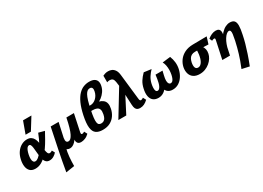

<svg xmlns="http://www.w3.org/2000/svg" viewBox="-17 -1654 3941 2879"><g transform="rotate(-30 1953.5 -214.0)"><path d="M165 11Q106 11 74 -21Q42 -53 35 -106.5Q28 -160 43 -223Q58 -289 92 -336.5Q126 -384 172.5 -409.5Q219 -435 270 -435Q312 -435 338.5 -418Q365 -401 380 -372.5Q395 -344 402.5 -309.5Q410 -275 413 -240Q417 -198 421.5 -163Q426 -128 436 -106.5Q446 -85 467 -85Q476 -85 487.5 -89Q499 -93 511 -102L537 -55Q517 -30 483.5 -10Q450 10 412 10Q375 10 354 -9Q333 -28 322.5 -58.5Q312 -89 308 -126Q304 -163 301 -200Q298 -244 293.5 -276Q289 -308 280.5 -325.5Q272 -343 254 -343Q236 -343 222 -327Q208 -311 197.5 -283.5Q187 -256 180 -222Q172 -182 173 -151.5Q174 -121 185.5 -103.5Q197 -86 219 -86Q244 -86 272 -109Q300 -132 328 -169Q356 -206 382 -252.5Q408 -299 430 -347Q452 -395 468 -437L570 -410Q539 -353 505.5 -293.5Q472 -234 434 -179.5Q396 -125 354.5 -82Q313 -39 266 -14Q219 11 165 11ZM289 -505 364 -711H509L381 -505Z M536 289Q566 113 602.5 -65.5Q639 -244 677 -424H814L760 -178Q757 -158 757.5 -139.5Q758 -121 767.5 -109Q777 -97 799 -97Q818 -97 836.5 -113.5Q855 -130 874 -167.5Q893 -205 911.5 -268Q930 -331 948 -423H1010Q980 -276 941.5 -181Q903 -86 858.5 -40Q814 6 765 6Q754 6 742.5 3Q731 0 720 -5.5Q709 -11 700 -18.5Q691 -26 686 -36L719 -44Q699 33 692 111Q685 189 685 266ZM957 8Q931 8 913.5 -3Q896 -14 889 -38.5Q882 -63 890 -103L957 -423L1079 -424L1017 -131Q1013 -111 1016 -101Q1019 -91 1033 -91Q1040 -91 1049 -94Q1058 -97 1072 -106L1099 -55Q1066 -22 1028.5 -7Q991 8 957 8Z M1332 12Q1260 12 1218 -18Q1176 -48 1167 -121Q1158 -194 1185 -323Q1210 -440 1245 -516.5Q1280 -593 1322.5 -637Q1365 -681 1412 -699Q1459 -717 1508 -717Q1566 -717 1597.5 -698Q1629 -679 1638.5 -646Q1648 -613 1638 -570Q1628 -522 1600 -482Q1572 -442 1534 -412.5Q1496 -383 1451.5 -366.5Q1407 -350 1362 -350L1387 -398Q1503 -398 1559 -351.5Q1615 -305 1592 -201Q1580 -143 1547.5 -94.5Q1515 -46 1462 -17Q1409 12 1332 12ZM1358 -84Q1384 -84 1403 -95.5Q1422 -107 1434 -130Q1446 -153 1453 -188Q1463 -240 1452.5 -268.5Q1442 -297 1414 -309Q1386 -321 1343 -321H1288L1304 -402H1357Q1379 -402 1402.5 -411.5Q1426 -421 1448 -440Q1470 -459 1487 -488Q1504 -517 1511 -554Q1518 -589 1508 -608.5Q1498 -628 1469 -628Q1447 -628 1428 -614.5Q1409 -601 1391.5 -569.5Q1374 -538 1357 -482Q1340 -426 1323 -340Q1307 -264 1301.5 -214Q1296 -164 1300.5 -135.5Q1305 -107 1319.5 -95.5Q1334 -84 1358 -84Z M1978 8Q1956 8 1936.5 -0.5Q1917 -9 1905.5 -32Q1894 -55 1892 -98L1879 -382L1861 -512Q1855 -550 1838 -566Q1821 -582 1791 -583Q1780 -583 1766 -581Q1752 -579 1742 -574V-688Q1757 -696 1781.5 -703.5Q1806 -711 1835 -711Q1867 -711 1896 -698.5Q1925 -686 1947 -653.5Q1969 -621 1975 -560L2023 -131Q2025 -104 2032.5 -96Q2040 -88 2048 -88Q2057 -88 2068 -93Q2079 -98 2090 -106L2117 -55Q2084 -24 2051 -8Q2018 8 1978 8ZM1604 0 1898 -483 1918 -342 1741 0Z M2295 14Q2240 14 2205.5 -13.5Q2171 -41 2161 -93.5Q2151 -146 2168 -220Q2182 -285 2212 -333Q2242 -381 2291 -430L2418 -413Q2382 -376 2351.5 -330Q2321 -284 2307 -222Q2300 -189 2298.5 -157.5Q2297 -126 2305.5 -105.5Q2314 -85 2336 -85Q2351 -85 2363.5 -97Q2376 -109 2386.5 -130Q2397 -151 2404.5 -180Q2412 -209 2417 -242L2427 -311H2548L2531 -240Q2518 -187 2518.5 -153Q2519 -119 2530.5 -102Q2542 -85 2561 -85Q2580 -85 2593 -97.5Q2606 -110 2616 -133.5Q2626 -157 2633 -190Q2641 -229 2641.5 -269.5Q2642 -310 2635 -347.5Q2628 -385 2611 -415L2749 -432Q2771 -379 2777 -323Q2783 -267 2771 -211Q2757 -146 2724.5 -95Q2692 -44 2645.5 -15Q2599 14 2541 14Q2481 14 2447.5 -21.5Q2414 -57 2410 -110L2461 -102Q2431 -43 2388.5 -14.5Q2346 14 2295 14Z M3010 14Q2946 14 2905 -13.5Q2864 -41 2849 -90Q2834 -139 2846 -200Q2859 -260 2896 -310Q2933 -360 2994 -390.5Q3055 -421 3138 -422L3378 -425L3341 -306Q3280 -309 3224.5 -310.5Q3169 -312 3113 -312Q3076 -312 3050.5 -298.5Q3025 -285 3010.5 -260Q2996 -235 2988 -199Q2977 -144 2988.5 -113.5Q3000 -83 3035 -83Q3061 -83 3081.5 -101Q3102 -119 3116 -149.5Q3130 -180 3137 -217Q3140 -227 3142 -244.5Q3144 -262 3145.5 -281.5Q3147 -301 3148 -318Q3149 -335 3147 -341L3216 -363Q3232 -341 3248.5 -316.5Q3265 -292 3272.5 -261Q3280 -230 3271 -186Q3264 -151 3241.5 -115Q3219 -79 3184.5 -50Q3150 -21 3105.5 -3.5Q3061 14 3010 14Z M3585 261Q3611 198 3630 145Q3649 92 3663.5 44Q3678 -4 3690.5 -52Q3703 -100 3715 -154Q3729 -220 3733.5 -258Q3738 -296 3731 -312.5Q3724 -329 3706 -329Q3685 -329 3662 -309Q3639 -289 3617.5 -254.5Q3596 -220 3579.5 -175.5Q3563 -131 3553 -81L3492 -94Q3518 -185 3553 -249Q3588 -313 3626.5 -353.5Q3665 -394 3704 -413Q3743 -432 3778 -432Q3831 -432 3854.5 -406.5Q3878 -381 3878 -324.5Q3878 -268 3857 -174Q3844 -109 3824.5 -39Q3805 31 3778 111.5Q3751 192 3713 289ZM3404 0 3471 -313Q3473 -320 3472.5 -326Q3472 -332 3468.5 -336Q3465 -340 3455 -340Q3446 -340 3435.5 -336Q3425 -332 3416 -327L3396 -373Q3427 -400 3464 -416Q3501 -432 3536 -432Q3570 -432 3587.5 -417.5Q3605 -403 3608.5 -377Q3612 -351 3604 -315L3537 0Z"/></g></svg>

Font: Ysabeau ExtraBold
Style: Italic
Weight: 800
Italic angle: -12°
Designer: Christian Thalmann (Catharsis Fonts)
Version: Version 2.002